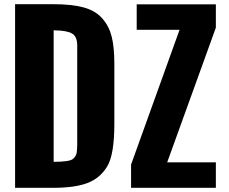

<svg xmlns="http://www.w3.org/2000/svg" viewBox="-20 -899 1096 919"><path d="M607.4 0V-111.3L839.4 -756.3H634.3V-878.4H1013.2V-766.6L780.3 -122.1H1013.2V0ZM236.8 -124.5Q311 -124.5 327.6 -137.2Q344.2 -149.9 347.2 -168.9Q349.6 -188.5 349.6 -208.5V-681.6Q349.6 -725.1 323.7 -739.3Q297.9 -753.4 236.8 -753.9ZM52.2 0V-878.9H235.8Q324.2 -878.9 380.9 -863.3Q437.5 -847.7 469.7 -810.5Q502 -774.4 514.6 -723.6Q527.3 -672.9 527.3 -594.2V-306.2Q527.3 -159.2 493.2 -102.5Q459 -45.9 398.4 -22.9Q337.9 0 233.9 0Z"/></svg>

Font: Oswald-Bold
Style: Bold
Weight: 700
Designer: vernon adams
Foundry: vernon adams
Version: Version 2.002; ttfautohint (v0.92.18-e454-dirty) -l 8 -r 50 